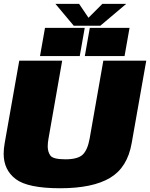

<svg xmlns="http://www.w3.org/2000/svg" viewBox="-26 -998 799 1022"><path d="M294.5 4Q122 4 57.8 -44.8Q-6.5 -93.5 -6.5 -179.5Q-6.5 -206 -1 -236.5L76.5 -675H305L232 -259.5Q228 -236.5 228 -218.5Q228 -190 242.2 -170Q256.5 -150 322 -150Q387.5 -150 413.8 -174.5Q440 -199 451 -259.5L524 -675H752.5L675 -236.5Q652.5 -106.5 559.8 -51.2Q467 4 294.5 4ZM425 -849.5 398.5 -699.5H187L213.5 -849.5ZM663.5 -849.5 637 -699.5H425.5L452 -849.5ZM269 -977.5H395L445 -903.5L519 -977.5H646L508 -861H366.5Z"/></svg>

Font: Rudi
Style: Regular
Weight: 400
Italic angle: -10°
Designer: Tyler Finck
Foundry: Etcetera Type Company
Version: Version 1.111; ttfautohint (v1.8.4)